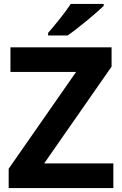

<svg xmlns="http://www.w3.org/2000/svg" viewBox="-20 -954 619 974"><path d="M506 -924V-934H339C310 -889 256 -824 224 -787V-774H323C374 -809 468 -887 506 -924ZM555 0V-125H204L546 -616V-714H33V-589H366L24 -98V0Z"/></svg>

Font: Noto Kufi Arabic
Style: Bold
Weight: 700
Designer: Monotype Design Team, David Williams, Khaled Hosny
Foundry: Google LLC
Version: Version 2.109